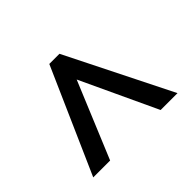

<svg xmlns="http://www.w3.org/2000/svg" viewBox="-126 -776 828 828"><g transform="rotate(45 288.5 -362.0)"><path d="M528 -105 48 -317V-379L528 -619V-516L179 -353L528 -208Z"/></g></svg>

Font: Noto Sans Khmer SemiBold
Style: Regular
Weight: 600
Version: Version 2.003